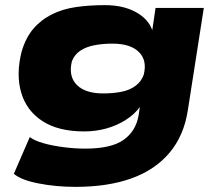

<svg xmlns="http://www.w3.org/2000/svg" viewBox="-20 -537 860 748"><path d="M274 191Q198 191 129.5 177.5Q61 164 34 140L96 -3Q114 11 149.5 21Q185 31 228.5 36.5Q272 42 312 42Q414 42 462 7.5Q510 -27 520 -88L525 -122L527 -123Q506 -93 471 -70.5Q436 -48 394.5 -36.5Q353 -25 308 -25Q207 -25 145 -65.5Q83 -106 62.5 -176.5Q42 -247 64 -335Q80 -390 110 -425Q140 -460 182 -481Q224 -502 276 -509.5Q328 -517 388 -517Q460 -517 509 -490Q558 -463 573 -420V-418L586 -506H774L712 -109Q697 -9 640.5 58Q584 125 492 158Q400 191 274 191ZM382 -173Q421 -173 453.5 -179.5Q486 -186 508.5 -203Q531 -220 540 -246Q554 -302 521 -334.5Q488 -367 418 -367Q379 -367 346.5 -360.5Q314 -354 292 -339Q270 -324 260 -298Q246 -240 279 -206.5Q312 -173 382 -173Z"/></svg>

Font: Nunito Sans 7pt Expanded Black
Style: Italic
Weight: 900
Width: 7
Italic angle: -9°
Designer: Vernon Adams
Foundry: Vernon Adams
Version: Version 3.101;gftools[0.9.27]